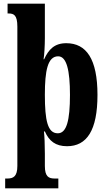

<svg xmlns="http://www.w3.org/2000/svg" viewBox="-20 -780 584 1040"><path d="M8 240H296V187H276C244 187 223 177 223 119V53C223 5 221 -44 218 -68H223C246 -16 281 12 343 12C450 12 508 -73 508 -266C508 -460 448 -546 339 -546C275 -546 243 -512 219 -459H216C220 -479 223 -536 223 -573V-760H21V-707H27C55 -707 74 -698 74 -636V119C74 176 52 187 20 187H8ZM293 -58C238 -58 223 -127 223 -267C223 -396 238 -475 295 -475C341 -475 359 -399 359 -266C359 -128 341 -58 293 -58Z"/></svg>

Font: Noto Serif Thai ExtraCondensed ExtraBold
Style: Regular
Weight: 800
Width: 2
Designer: Monotype Design Team
Foundry: Monotype Imaging Inc.
Version: Version 2.002